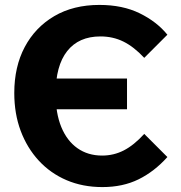

<svg xmlns="http://www.w3.org/2000/svg" viewBox="-20 -740 734 780"><path d="M396 20Q316 20 250.5 -8Q185 -36 137.5 -87.5Q90 -139 64 -208.5Q38 -278 38 -362Q38 -469 80.5 -549Q123 -629 200.5 -674.5Q278 -720 384 -720Q478 -720 547.5 -686Q617 -652 660 -599L566 -505Q524 -550 481.5 -571Q439 -592 388 -592Q300 -592 253 -532.5Q206 -473 206 -359Q206 -280 229 -224Q252 -168 294.5 -138Q337 -108 395 -108Q442 -108 483 -129Q524 -150 566 -196L660 -102Q607 -43 543 -11.5Q479 20 396 20ZM496 -296H146V-421H496Z"/></svg>

Font: Moderustic
Style: Bold
Weight: 700
Designer: Tural Alisoy
Foundry: TAFT Foundry
Version: Version 2.120